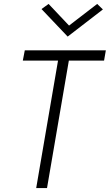

<svg xmlns="http://www.w3.org/2000/svg" viewBox="-20 -956 558 976"><path d="M96 -648H275L164 0H219L330 -648H509L518 -700H106ZM331 -826 227 -936 191 -910 324 -770 503 -908 474 -936Z"/></svg>

Font: Jost Light
Style: Italic
Weight: 300
Italic angle: -5°
Version: Version 3.710